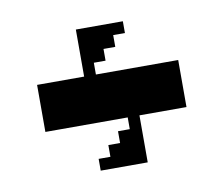

<svg xmlns="http://www.w3.org/2000/svg" viewBox="-50 -526 547 469"><g transform="rotate(-10 223.5 -292.0)"><path d="M193.9 -350V-379.2H223V-408.3H252.2V-437.5H281.3V-466.7H164.7V-350H48V-233.3H252.2V-204.2H223V-175H193.9V-145.9H164.7V-116.7H281.3V-233.3H398V-350Z"/></g></svg>

Font: Stepalange
Style: Regular
Weight: 400
Designer: Szymon Furjan
Version: Version 1.005;Fontself Maker 3.5.8